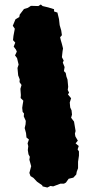

<svg xmlns="http://www.w3.org/2000/svg" viewBox="-20 -728 405 856"><path d="M249 91 217 103 205 101 191 108 170 103 168 98 145 82 129 65 116 57 111 43 119 13 111 -16 113 -29 107 -40 104 -59 106 -76 103 -89 109 -106 98 -115 96 -135 90 -157 94 -174 95 -189 86 -209 87 -222 81 -229 79 -247 81 -261 84 -279 72 -291 73 -304 71 -332 76 -349 67 -362 68 -374 61 -392 58 -425 63 -440 56 -469 47 -481 55 -498 51 -507 41 -520 48 -538 38 -549 40 -568 46 -600 37 -613 49 -642 66 -652 68 -663 87 -688 104 -693 118 -702 151 -701 162 -708 170 -701 195 -695 221 -687V-677L236 -672L243 -643L246 -616L253 -592L256 -571L248 -562L251 -549L256 -532L261 -512L259 -500L256 -473L264 -458L260 -449L268 -429L265 -411L273 -403L276 -387L281 -373L284 -341L282 -327L288 -315L283 -307L297 -290L291 -271L293 -249L299 -236L301 -217L297 -203L310 -186L317 -144L314 -132L316 -120L327 -101L317 -89L331 -77L326 -62L332 -53V-34L328 -7V22L322 38L320 50L307 64L286 69L274 86L265 91Z"/></svg>

Font: Winky Rough Black
Style: Italic
Weight: 900
Italic angle: -8.97852°
Designer: Simon Atzbach
Foundry: typofactur
Version: Version 1.206; ttfautohint (v1.8.4.7-5d5b)